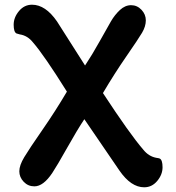

<svg xmlns="http://www.w3.org/2000/svg" viewBox="-20 -782 748 815"><path d="M264 -393Q167 -548 120 -602Q97 -631 64 -636Q55 -638 50 -640Q38 -646 38 -677Q38 -708 60.5 -735Q83 -762 116 -762Q173 -762 222 -691L341 -504Q371 -549 403 -606.5Q435 -664 451 -691.5Q467 -719 489 -739.5Q511 -760 536.5 -760Q562 -760 580.5 -740.5Q599 -721 599 -695.5Q599 -670 583 -643Q567 -616 516.5 -543Q466 -470 417 -387Q531 -213 588 -147Q611 -118 644 -112Q653 -111 658 -109Q670 -103 670 -72Q670 -41 647.5 -14Q625 13 592 13Q536 13 487 -58L338 -276Q308 -231 265 -154.5Q222 -78 202 -48Q164 9 126 9Q99 9 80.5 -10.5Q62 -30 62 -55Q62 -80 83 -115Q104 -150 159.5 -230Q215 -310 264 -393Z"/></svg>

Font: Delius Unicase
Style: Bold
Weight: 700
Designer: Natalia Raices
Foundry: Natalia Raices
Version: Version 1.001